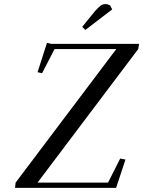

<svg xmlns="http://www.w3.org/2000/svg" viewBox="-20 -916 698 936"><path d="M53.2 0 56.2 -25.9 546.9 -676.8H246.1L185.1 -559.1L163.1 -564L209 -707L231 -702.1H658.2L653.8 -676.8L163.1 -25.9H506.8L565.9 -143.1L591.8 -138.2L545.9 0ZM380.9 -785.2 444.8 -863.8Q462.4 -882.8 471.9 -889.4Q481.4 -896 495.1 -896Q500.5 -896 506.1 -894.3Q511.7 -892.6 514.6 -890.6L517.1 -889.2L526.9 -870.1L396 -770Z"/></svg>

Font: Dehuti Alt
Style: Bold-Italic
Weight: 700
Version: Version 1.2